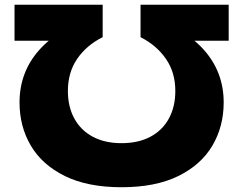

<svg xmlns="http://www.w3.org/2000/svg" viewBox="-20 -770 1020 806"><path d="M490 16Q348 16 252.5 -31Q157 -78 109.5 -158.5Q62 -239 62 -340Q62 -467 144.5 -560Q227 -653 375 -692L308 -599H41V-750H411V-614Q343 -580 304 -523Q265 -466 265 -388Q265 -322 292 -272.5Q319 -223 369.5 -196Q420 -169 490 -169Q561 -169 611.5 -196Q662 -223 689 -272.5Q716 -322 716 -388Q716 -466 676.5 -523Q637 -580 570 -614V-750H940V-599H672L606 -692Q754 -653 836.5 -560Q919 -467 919 -340Q919 -239 871.5 -158.5Q824 -78 728.5 -31Q633 16 490 16Z"/></svg>

Font: Unbounded
Style: Bold
Weight: 700
Designer: Luke Prowse, Jean-Baptiste Morizot, Fátima Lázaro, Florian Runge
Foundry: NaN
Version: Version 1.700